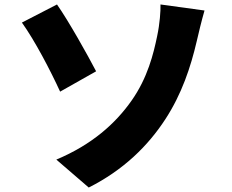

<svg xmlns="http://www.w3.org/2000/svg" viewBox="-20 -785 1040 859"><path d="M232 -71 377 54C532 -24 642 -132 720 -252C793 -364 833 -484 860 -600C868 -635 882 -693 895 -738L698 -765C699 -737 695 -679 683 -623C667 -546 641 -437 568 -334C497 -233 392 -138 232 -71ZM78 -684C136 -603 205 -471 249 -375L410 -466C372 -539 287 -691 235 -765L78 -684Z"/></svg>

Font: Noto Sans CJK KR Black
Style: Regular
Weight: 900
Designer: Ryoko NISHIZUKA (kana & ideographs); Paul D. Hunt (Latin, Greek & Cyrillic); Wenlong ZHANG (bopomofo); Sandoll Communica
Foundry: Adobe Systems Incorporated
Version: Version 1.004;PS 1.004;hotconv 1.0.82;makeotf.lib2.5.63406